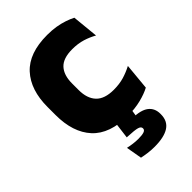

<svg xmlns="http://www.w3.org/2000/svg" viewBox="-211 -588 870 870"><g transform="rotate(-45 223.5 -153.5)"><path d="M263 13Q146 13 89.5 -48.5Q33 -110 33 -221.5V-272.5Q33 -382 89.5 -443.5Q146 -505 262.5 -505Q292.5 -505 318.5 -500.8Q344.5 -496.5 366.5 -489Q388.5 -481.5 405 -473L417.5 -346.5Q393 -360.5 363.5 -369.8Q334 -379 297 -379Q239 -379 213 -351Q187 -323 187 -270V-227.5Q187 -173.5 214.5 -144.5Q242 -115.5 300.5 -115.5Q337 -115.5 366.2 -124.2Q395.5 -133 422 -147L410 -20Q384 -6 346 3.5Q308 13 263 13ZM296.5 -16 283.5 68 225 36Q236 35.5 246.5 35.2Q257 35 267.5 35Q322 35.5 347.5 55Q373 74.5 373 110.5V113.5Q373 157 341.5 177.5Q310 198 248.5 198Q226.5 198 206.2 195.2Q186 192.5 170 189L156.5 112.5Q171.5 116 188.5 118.2Q205.5 120.5 222 120.5Q246.5 120.5 258.5 116.2Q270.5 112 270.5 102V101Q270.5 90 254.8 85.2Q239 80.5 193.5 78.5Q191.5 78.5 190.5 78.5Q189.5 78.5 189.5 78.5L201.5 -16Z"/></g></svg>

Font: Anek Odia Medium
Style: Bold
Weight: 700
Version: Version 1.003